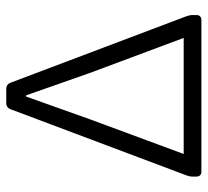

<svg xmlns="http://www.w3.org/2000/svg" viewBox="-45 -619 664 614"><g transform="rotate(-90 287.0 -312.0)"><path d="M29.3 -29.3V-15.6C29.3 -5.9 35.2 0 44.9 0H530.3C540 0 545.9 -5.9 545.9 -15.6V-29.3C545.9 -36.1 543.9 -41 542 -47.9L329.1 -611.3C326.2 -619.1 319.3 -624 310.5 -624H263.7C254.9 -624 248 -619.1 245.1 -611.3L33.2 -47.9C31.2 -41 29.3 -36.1 29.3 -29.3ZM472.7 -56.6H101.6L212.9 -357.4L285.2 -560.5H289.1L360.4 -357.4Z"/></g></svg>

Font: Ed Sans Neue Light
Style: Regular
Weight: 300
Designer: Stephen Hutchings
Version: Version 1.004;PS 001.004;hotconv 1.0.88;makeotf.lib2.5.64775